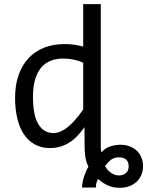

<svg xmlns="http://www.w3.org/2000/svg" viewBox="-20 -710 714 932"><path d="M390.1 -92.8Q354.5 -41 313.2 -16.1Q272 8.8 223.1 8.8Q181.2 8.8 149.2 -8.8Q117.2 -26.4 95.9 -58.3Q74.7 -90.3 64 -135.3Q53.2 -180.2 53.2 -234.9Q53.2 -297.4 70.3 -345.9Q87.4 -394.5 118.9 -428Q150.4 -461.4 194.6 -478.8Q238.8 -496.1 293 -496.1Q340.8 -496.1 383.8 -483.9V-689.9H469.2V-7.8Q469.2 1 469.2 6.3Q469.2 11.7 469.7 15.6Q470.2 19.5 470.7 22.7Q471.2 25.9 472.2 29.3Q491.7 7.8 516.4 0.2Q541 -7.3 565.4 -7.3Q588.9 -7.3 608.9 0.2Q628.9 7.8 643.6 21.2Q658.2 34.7 666.3 54Q674.3 73.2 674.3 96.7Q674.3 120.1 666 139.4Q657.7 158.7 642.8 172.6Q627.9 186.5 607.2 194.1Q586.4 201.7 562 201.7Q527.3 201.7 501.2 189Q475.1 176.3 456.1 158.7Q452.1 165.5 448.7 176.3Q445.3 187 445.3 200.2H378.4Q378.4 189 380.9 175.3Q383.3 161.6 387.7 147.9Q392.1 134.3 397.7 121.6Q403.3 108.9 409.2 99.1Q403.3 86.9 399.7 75Q396 63 394 50Q392.1 37.1 391.4 22.9Q390.6 8.8 390.6 -7.8ZM140.1 -240.2Q140.1 -150.9 166 -107.4Q191.9 -64 240.2 -64Q304.2 -64 383.8 -178.2V-405.8Q362.8 -415.5 337.4 -420.7Q312 -425.8 287.1 -425.8Q252.4 -425.8 225.1 -414.8Q197.8 -403.8 179 -380.9Q160.2 -357.9 150.1 -323Q140.1 -288.1 140.1 -240.2ZM489.7 96.2Q494.1 103.5 500.2 111.6Q506.3 119.6 514.9 126.2Q523.4 132.8 534.2 137.2Q544.9 141.6 558.6 141.6Q577.6 141.6 591.1 130.1Q604.5 118.7 604.5 97.7Q604.5 76.7 593 65.2Q581.5 53.7 558.1 53.7Q534.2 53.7 519 65.4Q503.9 77.1 489.7 96.2Z"/></svg>

Font: Code New Roman
Style: Regular
Weight: 400
Monospace: yes
Designer: Sam Radian
Foundry: Code New Roman
Version: Version 2.00 November 29, 2014